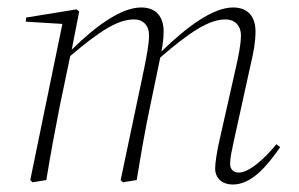

<svg xmlns="http://www.w3.org/2000/svg" viewBox="-20 -482 800 514"><path d="M603 12C653 12 694 -36 730 -88L720 -96C684 -52 645 -20 619 -20C605 -20 596 -29 596 -43C596 -60 601 -81 605 -100L651 -309C659 -343 664 -369 664 -398C664 -436 645 -462 604 -462C549 -462 479 -409 412 -344C416 -364 418 -379 418 -398C418 -436 399 -462 358 -462C304 -462 236 -412 172 -349L192 -451L185 -457L50 -435L49 -424L147 -418L61 0L67 6L104 0C116 -73 127 -132 140 -198L168 -332C247 -399 295 -430 339 -430C363 -430 379 -414 379 -387C379 -363 372 -330 366 -299L303 0L309 6L346 0C358 -73 368 -132 382 -198L409 -328C490 -398 540 -430 584 -430C608 -430 625 -414 625 -387C625 -363 618 -329 611 -299L565 -95C560 -70 556 -46 556 -31C556 -3 577 12 603 12Z"/></svg>

Font: Source Serif 4 Display Light
Style: Italic
Weight: 300
Italic angle: -12°
Designer: Frank Grießhammer
Foundry: Adobe Systems Incorporated
Version: Version 4.004;hotconv 1.0.117;makeotfexe 2.5.65602